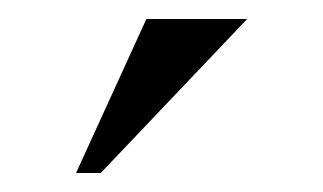

<svg xmlns="http://www.w3.org/2000/svg" viewBox="-20 -682 340 202"><path d="M134 -662H240L86 -500H60Z"/></svg>

Font: Judson
Style: Regular
Weight: 400
Version: Version 20110429